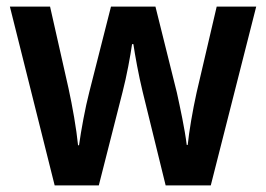

<svg xmlns="http://www.w3.org/2000/svg" viewBox="-20 -563 808 583"><path d="M413 -285 483 0H620L758 -543H638L577 -282C565 -228 554 -163 550 -123H547C541 -172 527 -236 517 -282L452 -543H317L251 -283C239 -237 226 -166 220 -122H217C212 -172 200 -240 188 -295L132 -543H10L146 0H280L352 -283C365 -333 376 -394 381 -429H385C390 -395 401 -334 413 -285Z"/></svg>

Font: Noto Sans Lao Looped SemiCondensed SemiBold
Style: Regular
Weight: 600
Width: 4
Designer: Mark Frömberg, Ben Mitchell
Foundry: The Fontpad Ltd
Version: Version 1.002